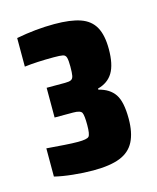

<svg xmlns="http://www.w3.org/2000/svg" viewBox="-70 -857 404 493"><g transform="rotate(-15 131.5 -610.5)"><path d="M119 -416Q94 -416 65.5 -419Q37 -422 17 -427V-502Q43 -500 64 -498.5Q85 -497 100 -497Q124 -497 129 -502.5Q134 -508 134 -533Q134 -558 130.5 -565.5Q127 -573 107 -573H58V-652H107Q118 -652 123 -654.5Q128 -657 129.5 -664.5Q131 -672 131 -689Q131 -705 129 -712.5Q127 -720 120 -721.5Q113 -723 96 -723Q73 -723 53.5 -722Q34 -721 18 -719V-795Q44 -800 69 -802.5Q94 -805 119 -805Q162 -805 188 -796Q214 -787 226 -765.5Q238 -744 238 -707Q238 -666 225 -644.5Q212 -623 185 -616V-613Q214 -606 227.5 -586Q241 -566 241 -521Q241 -484 229 -460.5Q217 -437 190.5 -426.5Q164 -416 119 -416Z"/></g></svg>

Font: Saira Condensed Black
Style: Regular
Weight: 900
Width: 3
Designer: Hector Gatti with collaboration of the Omnibus-Type team
Foundry: Omnibus-Type
Version: Version 1.101